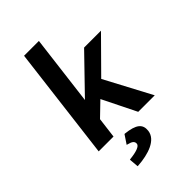

<svg xmlns="http://www.w3.org/2000/svg" viewBox="-271 -804 1126 1126"><g transform="rotate(-45 291.5 -241.5)"><path d="M196 0 212 -128 297 -210 401 0H538L384 -290L583 -491H443L229 -270L283 -706H160L73 0ZM252 35 216 89 223 91C252 98 265 108 263 127C261 145 228 157 173 163L168 164L173 223H178C268 217 356 188 364 120C370 69 339 44 256 35Z"/></g></svg>

Font: Falling Sky
Style: MedObl
Weight: 500
Designer: Paul D. Hunt
Foundry: Adobe Systems Incorporated
Version: Version 1.02